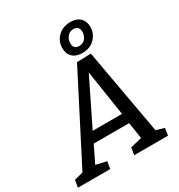

<svg xmlns="http://www.w3.org/2000/svg" viewBox="-251 -1086 1145 1229"><g transform="rotate(-30 321.5 -471.5)"><path d="M212 -53 203 0H-36L-27 -53L38 -70L361 -699L465 -702L578 -71L638 -53L630 0H380L389 -53L473 -73L455 -194H193L133 -71ZM228 -268H445L393 -604ZM421 -732Q375 -732 349.5 -756.5Q324 -781 324 -822Q324 -873 359.5 -908Q395 -943 452 -943Q497 -943 522.5 -918.5Q548 -894 548 -852Q548 -803 513.5 -767.5Q479 -732 421 -732ZM426 -781Q456 -781 472 -802.5Q488 -824 488 -850Q488 -894 446 -894Q417 -894 400.5 -872.5Q384 -851 384 -825Q384 -781 426 -781Z"/></g></svg>

Font: Bitter Medium
Style: Italic
Weight: 500
Italic angle: -9°
Designer: Sol Matas, and Bitter project Authors
Foundry: Sol Matas
Version: Version 2.001